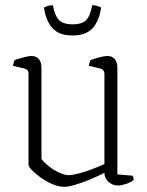

<svg xmlns="http://www.w3.org/2000/svg" viewBox="-20 -716 568 741"><path d="M229 5Q207 5 183 -5Q159 -15 138 -30Q117 -45 103.5 -59Q90 -73 90 -80V-430Q90 -441 85.5 -445.5Q81 -450 72 -452L30 -462Q31 -469 33 -475Q35 -481 36 -484Q49 -489 70 -494.5Q91 -500 100 -500Q121 -500 130.5 -487.5Q140 -475 140 -454V-103Q148 -91 166.5 -76Q185 -61 207 -50.5Q229 -40 246 -40Q260 -40 286 -47Q312 -54 339 -64.5Q366 -75 383 -83V-430Q383 -448 365 -452L323 -462Q324 -469 326 -475Q328 -481 329 -484Q342 -489 363 -494.5Q384 -500 393 -500Q414 -500 423.5 -487.5Q433 -475 433 -454V-43L491 -38Q493 -36 494.5 -31.5Q496 -27 496 -22Q487 -13 467.5 -6.5Q448 0 436 0Q414 0 398.5 -14.5Q383 -29 383 -49Q362 -38 331.5 -25Q301 -12 272.5 -3.5Q244 5 229 5ZM260 -579Q207 -579 181.5 -608.5Q156 -638 150 -687Q155 -690 164 -693Q173 -696 184 -696Q192 -653 209 -637.5Q226 -622 260 -622Q295 -622 311.5 -637.5Q328 -653 336 -696Q347 -696 356 -693Q365 -690 370 -687Q364 -638 338.5 -608.5Q313 -579 260 -579Z"/></svg>

Font: Texturina 72pt Thin
Style: Regular
Weight: 100
Designer: Guillermo Torres Carreño
Foundry: Omnibus-Type
Version: Version 1.002; ttfautohint (v1.8.3)